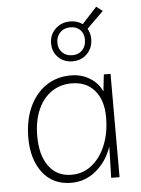

<svg xmlns="http://www.w3.org/2000/svg" viewBox="-57 -861 672 913"><g transform="rotate(-5 279.5 -405.0)"><path d="M477 -493V0H437L441 -149Q417 -79 365 -36Q313 7 247 7Q159 7 110 -57Q61 -121 61 -223Q61 -306 89 -368.5Q117 -431 168 -466.5Q219 -502 288 -502Q340 -502 380 -476.5Q420 -451 436 -412L445 -493ZM289 -464Q233 -464 191.5 -435Q150 -406 127 -353Q104 -300 104 -228Q104 -136 143 -83.5Q182 -31 251 -31Q306 -31 348 -64.5Q390 -98 414 -156.5Q438 -215 438 -289Q438 -371 398 -417.5Q358 -464 289 -464ZM303 -568Q262 -568 235 -594.5Q208 -621 208 -662Q208 -703 236.5 -730.5Q265 -758 307 -758Q341 -758 366 -740L437 -817L466 -794L387 -716Q400 -694 400 -666Q400 -624 372.5 -596Q345 -568 303 -568ZM304 -597Q334 -597 352 -616Q370 -635 370 -666Q370 -695 352.5 -712.5Q335 -730 306 -730Q275 -730 256.5 -710.5Q238 -691 238 -662Q238 -633 256.5 -615Q275 -597 304 -597Z"/></g></svg>

Font: Livvic ExtraLight
Style: Regular
Weight: 275
Designer: Jacques Le Bailly, Baron von Fonthausen
Version: Version 1.001; ttfautohint (v1.8.2)